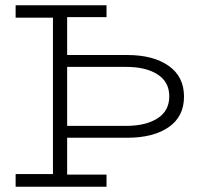

<svg xmlns="http://www.w3.org/2000/svg" viewBox="-20 -706 750 726"><path d="M460.9 -498Q559.1 -498 617.4 -457.3Q675.8 -416.5 675.8 -340.8Q675.8 -265.1 617.7 -225.1Q559.6 -185.1 460.9 -185.1H233.9V-45.9H382.8V0H39.1V-47.9H180.2V-639.2H39.1V-686H382.8V-641.1H233.9V-498ZM456.1 -230Q531.2 -230 575.7 -258.5Q620.1 -287.1 620.1 -341.8Q620.1 -396 575.9 -424.6Q531.7 -453.1 456.1 -453.1H233.9V-230Z"/></svg>

Font: BioRhyme Light
Style: Regular
Weight: 300
Designer: Aoife Mooney
Foundry: Aoife Mooney Type
Version: Version 1.500;PS 001.500;hotconv 1.0.88;makeotf.lib2.5.64775